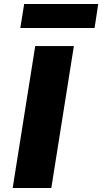

<svg xmlns="http://www.w3.org/2000/svg" viewBox="-20 -934 508 954"><path d="M43 0 155 -705H347L235 0ZM81 -795 100 -914H468L450 -795Z"/></svg>

Font: Nunito Sans 7pt Black
Style: Italic
Weight: 900
Italic angle: -9°
Version: Version 3.101;gftools[0.9.27]